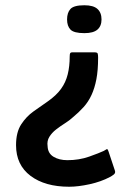

<svg xmlns="http://www.w3.org/2000/svg" viewBox="-20 -515 499 730"><path d="M340 -316Q350 -316 351.5 -311Q353 -306 353 -296Q353 -248 346.5 -214Q340 -180 328 -154Q316 -128 298 -108Q280 -88 257 -69Q244 -57 226.5 -46Q209 -35 193 -22.5Q177 -10 167.5 5.5Q158 21 161 41Q162 68 183.5 81Q205 94 236 94Q281 94 319 80.5Q357 67 374 59Q383 54 386 52Q389 50 393 62L417 134Q420 143 412 149Q404 155 398 158Q364 176 320.5 185.5Q277 195 243 195Q151 195 96 153.5Q41 112 41 37Q41 -12 60.5 -42Q80 -72 107.5 -91.5Q135 -111 161 -129Q194 -152 212 -177Q230 -202 237.5 -232.5Q245 -263 245 -300Q245 -310 247 -313Q249 -316 254 -316ZM366 -441Q366 -416 350.5 -402.5Q335 -389 301 -389Q261 -389 248 -402.5Q235 -416 235 -441Q235 -467 248 -481Q261 -495 301 -495Q335 -495 350.5 -481Q366 -467 366 -441Z"/></svg>

Font: Glory
Style: Bold
Weight: 700
Designer: Robert Leuschke
Foundry: Robert Leuschke
Version: Version 1.011